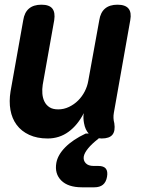

<svg xmlns="http://www.w3.org/2000/svg" viewBox="-20 -580 640 818"><path d="M399 127Q422 127 431 138.5Q440 150 436 173Q432 196 418.5 207Q405 218 382 218H329Q270 218 241 189Q212 160 220 114Q226 80 258 47.5Q290 15 345 -11H358Q343 -27 338 -55Q336 -65 335.5 -76.5Q335 -88 337 -98Q311 -47 272 -18.5Q233 10 183 10Q138 10 104.5 -5.5Q71 -21 51 -48Q31 -75 24.5 -111.5Q18 -148 25 -191L79 -494Q84 -527 103.5 -543.5Q123 -560 156.5 -560Q190 -560 203 -543.5Q216 -527 211 -494L162 -219Q159 -200 160.5 -181Q162 -162 169.5 -147Q177 -132 191 -123Q205 -114 228 -114Q252 -114 274 -124.5Q296 -135 313 -152Q330 -169 341 -190.5Q352 -212 356 -235L403 -494Q408 -527 427.5 -543.5Q447 -560 480.5 -560Q514 -560 527.5 -543.5Q541 -527 535 -494L465 -99Q463 -88 463.5 -77Q464 -66 467 -55Q472 -22 459 -6Q446 10 413 10Q407 10 401 9L398 12Q371 33 355.5 52Q340 71 337 86Q334 103 345 115Q356 127 379 127Z"/></svg>

Font: Maple Mono
Style: Bold Italic
Weight: 700
Italic angle: -10°
Monospace: yes
Designer: subframe7536
Version: Version 7.000